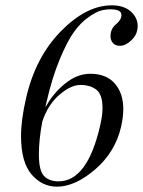

<svg xmlns="http://www.w3.org/2000/svg" viewBox="-20 -694 537 721"><path d="M194 7Q138 7 98.5 -39Q59 -85 59 -183Q59 -244 78 -326Q113 -479 208.5 -576.5Q304 -674 400 -674Q445 -674 471 -651Q497 -628 497 -596Q497 -586 495 -580Q492 -560 471.5 -541Q451 -522 430 -522Q413 -522 404 -532.5Q395 -543 395 -558Q395 -587 417 -604Q436 -620 436 -638Q436 -659 395 -659Q376 -659 358 -654Q340 -649 311 -628.5Q282 -608 257 -573Q232 -538 204 -470.5Q176 -403 155 -312Q152 -301 151 -291Q177 -341 223 -379Q269 -417 319 -417Q379 -417 411 -380.5Q443 -344 443 -284Q443 -256 435 -219Q413 -123 337.5 -58Q262 7 194 7ZM200 -13Q308 -13 356 -222Q365 -261 365 -288Q365 -339 342 -357Q319 -375 282 -375Q246 -375 203 -338Q160 -301 139 -238Q126 -170 126 -114Q126 -53 145.5 -33Q165 -13 200 -13Z"/></svg>

Font: HK Venetian
Style: Italic
Weight: 400
Italic angle: -12°
Version: Version 1.000;PS 001.000;hotconv 1.0.88;makeotf.lib2.5.64775